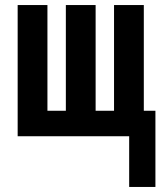

<svg xmlns="http://www.w3.org/2000/svg" viewBox="-20 -540 640 761"><path d="M492 201V0H50V-520H168V-101H241V-520H359V-101H432V-520H550V-101H596V201Z"/></svg>

Font: Iosevka SS04 Extended
Style: Bold
Weight: 700
Width: 7
Monospace: yes
Designer: Belleve Invis
Foundry: Belleve Invis
Version: Version 19.0.0; ttfautohint (v1.8.4)